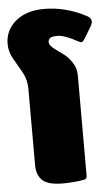

<svg xmlns="http://www.w3.org/2000/svg" viewBox="-55 -812 493 857"><g transform="rotate(-5 191.5 -383.5)"><path d="M0 -633.3Q0 -695 47.9 -735Q95.8 -775 175 -775Q274.2 -775 366.7 -725Q383.3 -715.8 383.3 -697.5L378.3 -683.3L344.2 -626.7Q335 -612.5 329.2 -612.5Q323.3 -612.5 305 -622.5Q293.3 -630 267.9 -640Q242.5 -650 225 -650Q203.3 -650 193.3 -644.6Q183.3 -639.2 183.3 -625Q183.3 -612.5 201.7 -597.5Q220 -582.5 241.7 -567.9Q263.3 -553.3 281.7 -526.2Q300 -499.2 300 -466.7V-16.7Q300 -2.5 287.5 0Q239.2 8.3 191.7 8.3Q125.8 8.3 100.4 -15.4Q75 -39.2 75 -83.3V-425Q75 -466.7 56.2 -500.4Q37.5 -534.2 18.8 -565.8Q0 -597.5 0 -633.3Z"/></g></svg>

Font: BoonTook Mon
Style: Regular
Weight: 400
Designer: Sungsit Sawaiwan
Foundry: FontUni
Version: Version 3.0